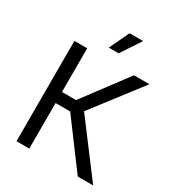

<svg xmlns="http://www.w3.org/2000/svg" viewBox="-218 -1074 1108 1206"><g transform="rotate(30 336.0 -471.0)"><path d="M87.9 0V-727.5H180.7V-410.6H282.7L520 -727.5H632.3L361.3 -375L644 0H532.2L286.6 -330.1H180.7V0ZM295.9 -798.8 364.3 -942.4H462.4L367.7 -798.8Z"/></g></svg>

Font: Inter
Style: Regular
Weight: 400
Designer: Rasmus Andersson
Foundry: rsms
Version: Version 4.001;git-9221beed3